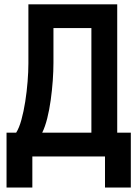

<svg xmlns="http://www.w3.org/2000/svg" viewBox="-20 -713 626 875"><path d="M9.8 141.6V-108.4H53.7Q67.4 -129.9 77.6 -167.2Q87.9 -204.6 95 -249.8Q102.1 -294.9 105.7 -340.6Q109.4 -386.2 109.4 -424.3V-693.4H514.2V-108.4H576.2V141.6H458.5V0H127.4V141.6ZM396.5 -108.4V-585H223.6V-427.2Q223.6 -390.1 220.5 -345.9Q217.3 -301.8 211.2 -257.3Q205.1 -212.9 195.3 -173.8Q185.5 -134.8 172.4 -108.4Z"/></svg>

Font: Cascadia Code SemiBold
Style: Regular
Weight: 600
Monospace: yes
Designer: Aaron Bell
Foundry: Saja Typeworks
Version: Version 2404.023; ttfautohint (v1.8.4)